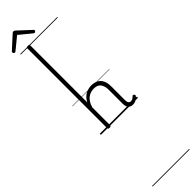

<svg xmlns="http://www.w3.org/2000/svg" viewBox="-894 -1576 2384 2384"><g transform="rotate(-45 298.0 -384.5)"><path d="M548 17Q528 17 512 10.5Q496 4 485.5 -8Q475 -20 469.5 -38.5Q464 -57 464 -82V-326Q464 -393 435.5 -431Q407 -469 343 -469Q315 -469 288.5 -461Q262 -453 238.5 -435.5Q215 -418 196 -388.5Q177 -359 165 -315V-4Q165 6 158.5 10.5Q152 15 138 15Q125 15 119 10.5Q113 6 113 -4V-1404Q113 -1414 119 -1418.5Q125 -1423 138 -1423Q152 -1423 158.5 -1418.5Q165 -1414 165 -1404V-405Q182 -438 203 -459.5Q224 -481 248.5 -494Q273 -507 299 -513Q325 -519 350 -519Q398 -519 435.5 -500Q473 -481 494.5 -440.5Q516 -400 516 -334V-94Q516 -74 520.5 -60Q525 -46 534.5 -38.5Q544 -31 558 -31Q569 -31 578.5 -34Q588 -37 598 -44.5Q608 -52 618 -62Q624 -68 630.5 -67.5Q637 -67 644 -60Q650 -54 651 -47.5Q652 -41 647 -34Q636 -19 619.5 -7Q603 5 585 11Q567 17 548 17ZM-32 -1477Q-40 -1477 -47.5 -1484.5Q-55 -1492 -55 -1500Q-55 -1503 -54 -1506.5Q-53 -1510 -50 -1514L115 -1665Q121 -1670 126.5 -1673.5Q132 -1677 141 -1677Q150 -1677 155 -1673.5Q160 -1670 166 -1665L331 -1512Q335 -1509 336 -1506Q337 -1503 337 -1500Q337 -1491 329 -1484Q321 -1477 314 -1477Q309 -1477 305.5 -1479Q302 -1481 297 -1485L141 -1613L-15 -1485Q-20 -1481 -23.5 -1479Q-27 -1477 -32 -1477ZM0 898H651V908H0ZM0 -20H651V0H0ZM0 -505H651V-500H0ZM0 -1418H651V-1408H0Z"/></g></svg>

Font: Playwrite FR Trad Guides
Style: Regular
Weight: 400
Designer: Veronika Burian, José Scaglione
Foundry: TypeTogether
Version: Version 1.003